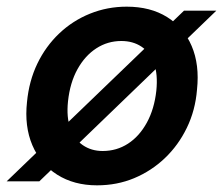

<svg xmlns="http://www.w3.org/2000/svg" viewBox="-34 -544 669 576"><path d="M-14 0 518 -512H615L84 0ZM257 12Q188 12 137.5 -20Q87 -52 63 -108.5Q39 -165 47 -238Q53 -301 78 -353Q103 -405 143.5 -443.5Q184 -482 236 -503Q288 -524 346 -524Q417 -524 467 -493Q517 -462 541 -406Q565 -350 557 -275Q552 -213 526.5 -160.5Q501 -108 460.5 -69.5Q420 -31 368.5 -9.5Q317 12 257 12ZM274 -91Q316 -91 350 -113Q384 -135 406.5 -176Q429 -217 435 -272Q440 -321 428 -354Q416 -387 390.5 -404Q365 -421 330 -421Q289 -421 255 -399Q221 -377 198.5 -336.5Q176 -296 170 -240Q165 -192 177 -159Q189 -126 214.5 -108.5Q240 -91 274 -91Z"/></svg>

Font: DM Sans 12pt SemiBold
Style: Italic
Weight: 600
Italic angle: -10°
Version: Version 4.004;gftools[0.9.30]